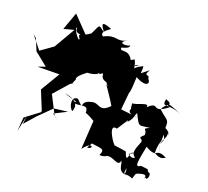

<svg xmlns="http://www.w3.org/2000/svg" viewBox="-139 -761 1193 1099"><g transform="rotate(15 457.0 -211.5)"><path d="M244 0 212 -30 165 -146 251 -228C285 -246 246 -212 276 -260C277 -260 261 -274 326 -313C319 -366 317 -369 231 -362C262 -365 250 -373 214 -365C214 -343 205 -246 295 -301C226 -277 316 -311 328 -315C403 -312 394 -344 398 -325C441 -353 393 -309 450 -291C449 -318 436 -281 482 -261L452 -279C472 -241 494 -206 512 -167C447 -110 444 -172 393 -159C320 -150 374 -88 317 -157C273 -167 280 -95 304 -81C333 -140 271 -158 236 -170C281 -145 333 -137 302 -136C303 -110 375 -143 379 -111C390 -68 349 -119 435 -58L409 115C470 48 478 106 439 98C472 57 499 -10 537 16C503 -16 432 -7 436 62C505 85 549 72 518 122C591 130 552 78 561 116C599 107 636 164 648 121C660 136 638 195 710 193C647 193 719 149 663 153C754 174 748 113 686 163C701 102 649 147 712 172C670 133 698 134 687 189C754 196 721 224 748 171C844 142 782 204 807 178C819 199 838 145 814 144C797 123 828 134 765 120C726 142 740 102 767 6C846 62 815 -7 889 38C844 67 810 6 821 33C828 -50 842 -23 843 -86C873 -32 818 -63 847 22C819 -70 869 -40 866 -117C867 -61 884 -105 843 -125C850 -181 840 -166 790 -221C803 -261 865 -259 804 -286C790 -227 817 -271 904 -225C800 -283 804 -263 836 -246C734 -181 780 -269 708 -212C723 -247 648 -208 623 -213C625 -188 614 -156 660 -185C629 -202 583 -150 673 -142L571 -163L590 -265C601 -284 603 -330 609 -364C673 -320 698 -346 675 -373C680 -403 637 -375 672 -422C602 -378 633 -384 630 -435C550 -405 600 -387 572 -459C508 -434 524 -418 606 -432C566 -409 566 -456 558 -423C540 -522 471 -470 481 -505C567 -519 497 -545 528 -529C493 -517 445 -531 512 -556C439 -523 444 -572 362 -539C333 -565 393 -586 396 -593C307 -637 356 -579 361 -563C319 -604 331 -598 295 -540C243 -504 214 -532 237 -490C234 -469 186 -553 208 -549C199 -526 221 -509 266 -520L180 -626L132 -522L195 -533L110 -412L31 -366L-24 -449L-6 -431L17 -358L91 -287L45 -275L178 -265L98 -154L134 -38L133 -29L43 27L29 111L60 10L49 63L113 2L197 -68L281 -71L201 -39ZM623 -115C613 -209 640 -104 618 -99C656 -126 650 -145 665 -166C697 -86 687 -103 759 -103C706 -85 747 -95 739 -55C691 -22 746 -38 727 -5C723 11 669 77 745 94C725 45 725 118 678 72C769 36 760 37 688 64C674 121 667 92 659 63C659 63 605 49 588 46C562 14 526 -69 576 -50L651 -146L574 -160Z"/></g></svg>

Font: Hussar Lance
Style: ExBd
Weight: 700
Foundry: Cannot Into Space Fonts, PlusOne Fonts
Version: Version 2.270